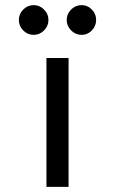

<svg xmlns="http://www.w3.org/2000/svg" viewBox="-20 -725 448 745"><path d="M110.8 -589.8Q86.9 -589.8 70.1 -606.9Q53.2 -624 53.2 -647.9Q53.2 -670.9 70.1 -688Q86.9 -705.1 110.8 -705.1Q133.8 -705.1 150.9 -688Q168 -670.9 168 -647.9Q168 -624 150.9 -606.9Q133.8 -589.8 110.8 -589.8ZM296.9 -589.8Q272.9 -589.8 255.9 -606.9Q238.8 -624 238.8 -647.9Q238.8 -670.9 255.9 -688Q272.9 -705.1 296.9 -705.1Q319.8 -705.1 336.4 -688Q353 -670.9 353 -647.9Q353 -624 336.4 -606.9Q319.8 -589.8 296.9 -589.8ZM160.2 -500H246.1V0H160.2Z"/></svg>

Font: Oakes Grotesk
Style: Regular
Weight: 400
Designer: Samuel Oakes
Foundry: Samuel Oakes
Version: Version 1.0 | wf-rip DC20170320